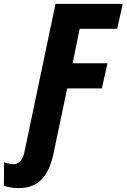

<svg xmlns="http://www.w3.org/2000/svg" viewBox="-126 -734 650 986"><path d="M-31 232C76 232 126 166 150 49L219 -280H397L426 -409H247L283 -586H476L504 -714H159L0 44C-8 81 -23 109 -58 109C-73 109 -91 105 -105 99L-106 219C-89 226 -65 232 -31 232Z"/></svg>

Font: Noto Sans Display SemiCondensed Extra
Style: Italic
Weight: 800
Width: 4
Italic angle: -12°
Designer: Monotype Design Team
Foundry: Monotype Imaging Inc.
Version: Version 1.900